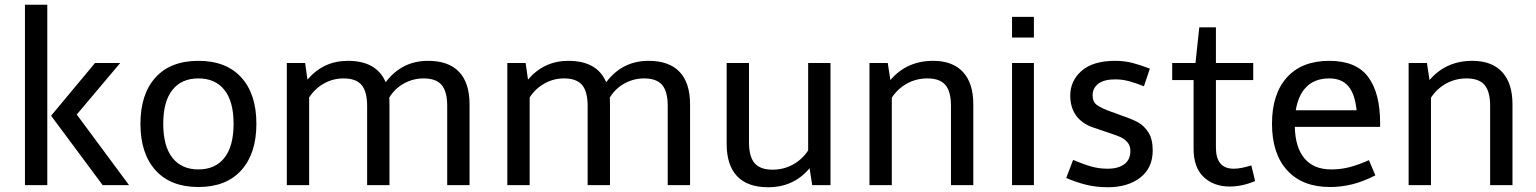

<svg xmlns="http://www.w3.org/2000/svg" viewBox="-20 -779 6462 808"><path d="M85 0V-759H179V0ZM303 -297 523 0H412L195 -292L380 -514H486Z M815 -523Q932 -523 995.5 -453Q1059 -383 1059 -258Q1059 -133 995.5 -62.5Q932 8 815 8Q698 8 634.5 -62.5Q571 -133 571 -258Q571 -383 634.5 -453Q698 -523 815 -523ZM815 -66Q886 -66 924.5 -115Q963 -164 963 -258Q963 -352 924.5 -400.5Q886 -449 815 -449Q744 -449 705.5 -400.5Q667 -352 667 -258Q667 -164 705.5 -115Q744 -66 815 -66Z M1956 -340V0H1862V-333Q1862 -394 1838.5 -421.5Q1815 -449 1763 -449Q1718 -449 1679.5 -427.5Q1641 -406 1618 -368Q1619 -359 1619 -340V0H1525V-333Q1525 -394 1501.5 -421.5Q1478 -449 1426 -449Q1381 -449 1343 -427.5Q1305 -406 1281 -369V0H1187V-514H1264L1274 -444Q1341 -523 1444 -523Q1565 -523 1603 -433Q1671 -523 1781 -523Q1868 -523 1912 -476.5Q1956 -430 1956 -340Z M2884 -340V0H2790V-333Q2790 -394 2766.5 -421.5Q2743 -449 2691 -449Q2646 -449 2607.5 -427.5Q2569 -406 2546 -368Q2547 -359 2547 -340V0H2453V-333Q2453 -394 2429.5 -421.5Q2406 -449 2354 -449Q2309 -449 2271 -427.5Q2233 -406 2209 -369V0H2115V-514H2192L2202 -444Q2269 -523 2372 -523Q2493 -523 2531 -433Q2599 -523 2709 -523Q2796 -523 2840 -476.5Q2884 -430 2884 -340Z M3475 -514V0H3398L3387 -71Q3320 9 3213 9Q3126 9 3082 -37.5Q3038 -84 3038 -174V-514H3132V-181Q3132 -120 3155.5 -92.5Q3179 -65 3231 -65Q3278 -65 3317 -86.5Q3356 -108 3381 -146V-514Z M4076 -340V0H3982V-333Q3982 -394 3958.5 -421.5Q3935 -449 3883 -449Q3836 -449 3797 -427.5Q3758 -406 3733 -368V0H3639V-514H3716L3727 -442Q3796 -523 3907 -523Q3989 -523 4032.5 -476Q4076 -429 4076 -340Z M4239 -708H4331V-621H4239ZM4239 -514H4331V0H4239Z M4641 -69Q4686 -69 4711.5 -88Q4737 -107 4737 -144Q4737 -167 4723.5 -181.5Q4710 -196 4693.5 -203Q4677 -210 4632 -225Q4625 -227 4579 -243Q4533 -259 4508.5 -293Q4484 -327 4484 -377Q4484 -439 4532 -481Q4580 -523 4673 -523Q4712 -523 4746.5 -514Q4781 -505 4819 -490L4794 -416Q4761 -429 4732.5 -437Q4704 -445 4673 -445Q4626 -445 4602 -426.5Q4578 -408 4578 -378Q4578 -350 4597 -336.5Q4616 -323 4658 -308Q4669 -305 4678 -301L4702 -292Q4744 -278 4769.5 -264Q4795 -250 4813 -221.5Q4831 -193 4831 -146Q4831 -72 4778.5 -31.5Q4726 9 4642 9Q4593 9 4551 -1.5Q4509 -12 4467 -30L4496 -106Q4541 -87 4573.5 -78Q4606 -69 4641 -69Z M4913 -442V-514H5011L5027 -664H5097V-514H5254V-442H5097V-158Q5097 -69 5172 -69Q5202 -69 5246 -83L5262 -17Q5207 6 5155 6Q5088 6 5045.5 -34Q5003 -74 5003 -153V-442Z M5574 -523Q5687 -523 5737.5 -455.5Q5788 -388 5788 -261V-245H5429Q5431 -158 5470 -112Q5509 -66 5582 -66Q5622 -66 5659 -75.5Q5696 -85 5741 -105L5768 -41Q5717 -15 5671 -3.5Q5625 8 5577 8Q5461 8 5397 -62Q5333 -132 5333 -258Q5333 -384 5396 -453.5Q5459 -523 5574 -523ZM5433 -315H5689Q5682 -384 5654 -416.5Q5626 -449 5574 -449Q5515 -449 5479.5 -415Q5444 -381 5433 -315Z M6345 -340V0H6251V-333Q6251 -394 6227.5 -421.5Q6204 -449 6152 -449Q6105 -449 6066 -427.5Q6027 -406 6002 -368V0H5908V-514H5985L5996 -442Q6065 -523 6176 -523Q6258 -523 6301.5 -476Q6345 -429 6345 -340Z"/></svg>

Font: Telex
Style: Regular
Weight: 400
Designer: Andres Torresi
Foundry: Andres Torresi
Version: Version 1.100